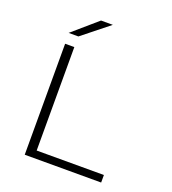

<svg xmlns="http://www.w3.org/2000/svg" viewBox="-159 -1020 1018 1138"><g transform="rotate(20 350.0 -451.0)"><path d="M128.5 0V-700H186.5V-47.5H610.5V0ZM187.5 -767.5H126L281.5 -902H356Z"/></g></svg>

Font: Trispace SemiExpanded ExtraLight
Style: Regular
Weight: 200
Width: 6
Designer: Tyler Finck
Foundry: Etcetera Type Company
Version: Version 1.210; ttfautohint (v1.8.3)